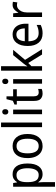

<svg xmlns="http://www.w3.org/2000/svg" viewBox="1240 -2040 1040 3559"><g transform="rotate(-90 1759.5 -260.0)"><path d="M312 -546Q403 -546 456 -477Q509 -408 509 -269Q509 -133 456 -61.5Q403 10 313 10Q259 10 222 -12.5Q185 -35 163 -69H158Q159 -51 161 -28Q163 -5 163 13V240H78V-536H147L159 -463H163Q186 -501 221.5 -523.5Q257 -546 312 -546ZM295 -474Q225 -474 194.5 -427.5Q164 -381 163 -286V-268Q163 -166 192.5 -114Q222 -62 297 -62Q360 -62 390.5 -117.5Q421 -173 421 -269Q421 -365 390.5 -419.5Q360 -474 295 -474Z M1056 -269Q1056 -139 997 -64.5Q938 10 831 10Q764 10 714 -23.5Q664 -57 636.5 -119.5Q609 -182 609 -269Q609 -402 667.5 -474Q726 -546 833 -546Q934 -546 995 -474.5Q1056 -403 1056 -269ZM697 -269Q697 -171 729.5 -116.5Q762 -62 833 -62Q902 -62 935 -116Q968 -170 968 -269Q968 -367 935 -420Q902 -473 832 -473Q761 -473 729 -420Q697 -367 697 -269Z M1268 0H1183V-760H1268Z M1467 -738Q1488 -738 1502 -724Q1516 -710 1516 -681Q1516 -653 1502 -639Q1488 -625 1467 -625Q1445 -625 1430.5 -639Q1416 -653 1416 -681Q1416 -710 1430 -724Q1444 -738 1467 -738ZM1508 -536V0H1423V-536Z M1825 -62Q1842 -62 1860 -65Q1878 -68 1891 -73V-6Q1857 10 1806 10Q1747 10 1708 -24.5Q1669 -59 1669 -148V-468H1602V-511L1671 -541L1701 -659H1754V-536H1885V-468H1754V-153Q1754 -62 1825 -62Z M2032 -738Q2053 -738 2067 -724Q2081 -710 2081 -681Q2081 -653 2067 -639Q2053 -625 2032 -625Q2010 -625 1995.5 -639Q1981 -653 1981 -681Q1981 -710 1995 -724Q2009 -738 2032 -738ZM2073 -536V0H1988V-536Z M2313 -370Q2313 -350 2311.5 -324Q2310 -298 2309 -276H2313Q2322 -290 2338 -312Q2354 -334 2366 -349L2518 -536H2616L2430 -315L2628 0H2529L2372 -256L2313 -198V0H2229V-760H2313Z M2900 -546Q2963 -546 3008 -515.5Q3053 -485 3076.5 -430.5Q3100 -376 3100 -306V-252H2774Q2778 -63 2926 -63Q2969 -63 3004 -72Q3039 -81 3077 -100V-25Q3040 -7 3003.5 1.5Q2967 10 2920 10Q2809 10 2748 -63Q2687 -136 2687 -264Q2687 -398 2744 -472Q2801 -546 2900 -546ZM2899 -476Q2844 -476 2812.5 -436Q2781 -396 2775 -320H3013Q3013 -387 2985.5 -431.5Q2958 -476 2899 -476Z M3449 -546Q3463 -546 3478 -544.5Q3493 -543 3506 -540L3495 -458Q3471 -465 3443 -465Q3407 -465 3376.5 -442Q3346 -419 3327.5 -378Q3309 -337 3309 -284V0H3224V-536H3292L3303 -441H3307Q3330 -486 3365.5 -516Q3401 -546 3449 -546Z"/></g></svg>

Font: Noto Sans Gurmukhi UI SemiCondensed
Style: Regular
Weight: 400
Width: 4
Designer: Jelle Bosma - Monotype Design Team
Foundry: Monotype Imaging Inc.
Version: Version 2.004; ttfautohint (v1.8.4.7-5d5b)